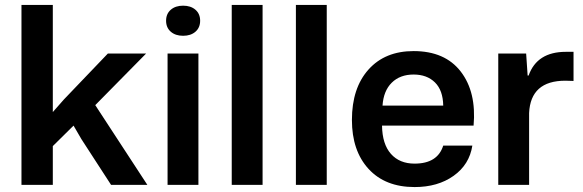

<svg xmlns="http://www.w3.org/2000/svg" viewBox="-20 -749 2364 778"><path d="M67 0V-729H194V-295L239 -346L417 -532H572L366 -323L577 0H430L310 -185L278 -240L194 -157V0Z M659 0V-532H784V0ZM772 -620.5Q753 -604 722 -604Q691 -604 672 -620.5Q653 -637 653 -665Q653 -693 672 -709.5Q691 -726 722 -726Q753 -726 772 -709.5Q791 -693 791 -665Q791 -637 772 -620.5Z M919 0V-729H1044V0Z M1179 0V-729H1304V0Z M1660 9Q1541 9 1473.5 -64.5Q1406 -138 1406 -263Q1406 -392 1473 -467Q1540 -542 1656 -542Q1783 -542 1847 -459Q1911 -376 1899 -240H1528Q1529 -165 1564 -125.5Q1599 -86 1660 -86Q1753 -86 1776 -159H1894Q1882 -82 1818 -36.5Q1754 9 1660 9ZM1530 -321H1776Q1775 -383 1742.5 -415Q1710 -447 1656 -447Q1601 -447 1567.5 -414Q1534 -381 1530 -321Z M1999 0V-532H2112L2118 -443H2122Q2156 -539 2273 -539H2304V-421L2271 -422Q2130 -422 2124 -291V0Z"/></svg>

Font: Mona Sans SemiBold
Style: Regular
Weight: 600
Designer: Deni Anggara
Foundry: GitHub
Version: Version 2.000;Glyphs 3.2.3 (3260)